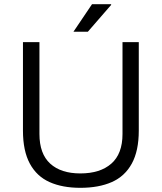

<svg xmlns="http://www.w3.org/2000/svg" viewBox="-20 -888 775 920"><path d="M365 12Q279 12 217.5 -15.5Q156 -43 123 -104Q90 -165 90 -262V-686H169V-246Q169 -151 220.5 -104Q272 -57 365 -57Q460 -57 513.5 -104Q567 -151 567 -246V-686H645V-262Q645 -165 611.5 -104Q578 -43 515.5 -15.5Q453 12 365 12ZM332 -736 421 -868H512L513 -865L401 -736Z"/></svg>

Font: Archivo SemiBold Light
Style: Regular
Weight: 300
Version: Version 2.001